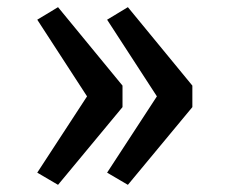

<svg xmlns="http://www.w3.org/2000/svg" viewBox="-20 -568 640 536"><path d="M84 -86 142 -52 322 -269V-329L142 -548L84 -513L223 -299ZM279 -86 337 -52 517 -269V-329L337 -548L279 -513L418 -299Z"/></svg>

Font: Kode Mono SemiBold
Style: Regular
Weight: 600
Monospace: yes
Designer: Isa Ozler
Foundry: Kadena LLC
Version: Version 1.206;gftools[0.9.28]